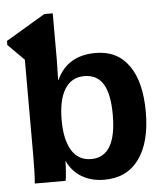

<svg xmlns="http://www.w3.org/2000/svg" viewBox="-52 -772 716 828"><g transform="rotate(-5 305.5 -358.0)"><path d="M207 -522.5 205.1 -436.5H207Q253.4 -538.1 376 -538.1Q469.7 -538.1 519.8 -467Q569.8 -396 569.8 -266.1Q569.8 -135.3 517.3 -62.7Q464.8 9.8 367.2 9.8Q310.5 9.8 269.3 -14.9Q228 -39.6 207 -85H206.1Q206.1 -67.9 203.9 -38.1Q201.7 -8.3 199.2 0H65.9Q69.8 -45.4 69.8 -120.6V-535.6L0 -605.5V-623L170.4 -724.6H207ZM426.8 -266.1Q426.8 -356 400.4 -399.4Q374 -442.9 318.8 -442.9Q263.2 -442.9 234.1 -396.2Q205.1 -349.6 205.1 -261.7Q205.1 -177.7 233.6 -130.9Q262.2 -84 317.9 -84Q426.8 -84 426.8 -266.1Z"/></g></svg>

Font: Liberation Sans
Style: Bold
Weight: 700
Designer: Steve Matteson
Foundry: Ascender Corporation
Version: Version 2.1.5